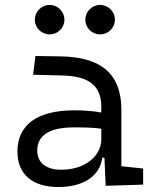

<svg xmlns="http://www.w3.org/2000/svg" viewBox="-20 -750 626 780"><path d="M409.2 4.9 561.5 0V-65.4L473.1 -74.7V-303.7C473.1 -447.3 394.5 -518.6 224.6 -521L124 -522.5L114.3 -446.3L231 -443.4C339.8 -441.4 391.6 -403.3 391.6 -315.9V-293C360.4 -298.8 323.2 -301.8 281.7 -301.8C132.3 -301.8 50.8 -243.7 50.8 -134.3C50.8 -42.5 111.3 9.8 217.3 9.8C316.4 9.8 385.7 -33.2 395.5 -109.4H404.3ZM391.6 -227.1V-184.1C391.6 -120.1 330.6 -60.5 228.5 -60.5C167 -60.5 131.3 -88.9 131.3 -138.7C131.3 -200.7 181.6 -232.4 279.3 -232.4C316.9 -232.4 356 -232.4 391.6 -227.1ZM181.6 -610.4C214.8 -610.4 241.7 -636.7 241.7 -669.9C241.7 -703.1 214.8 -730 181.6 -730C148.4 -730 121.6 -703.1 121.6 -669.9C121.6 -636.7 148.4 -610.4 181.6 -610.4ZM386.7 -610.4C419.9 -610.4 446.8 -636.7 446.8 -669.9C446.8 -703.1 419.9 -730 386.7 -730C353.5 -730 326.7 -703.1 326.7 -669.9C326.7 -636.7 353.5 -610.4 386.7 -610.4Z"/></svg>

Font: Cascadia Code SemiLight
Style: Regular
Weight: 350
Monospace: yes
Designer: Aaron Bell
Foundry: Saja Typeworks
Version: Version 2404.023